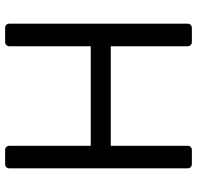

<svg xmlns="http://www.w3.org/2000/svg" viewBox="-30 -738 768 748"><g transform="rotate(90 354.0 -364.0)"><path d="M88.4 0Q81.5 0 76.9 -4.6Q72.3 -9.3 72.3 -16.1V-711.4Q72.3 -718.3 76.9 -722.9Q81.5 -727.5 88.4 -727.5H144Q150.9 -727.5 155.5 -722.9Q160.2 -718.3 160.2 -711.4V-411.6H547.9V-711.4Q547.9 -718.3 552.5 -722.9Q557.1 -727.5 564 -727.5H619.6Q626.5 -727.5 631.1 -722.9Q635.7 -718.3 635.7 -711.4V-16.1Q635.7 -9.3 631.1 -4.6Q626.5 0 619.6 0H564Q557.1 0 552.5 -4.6Q547.9 -9.3 547.9 -16.1V-333.5H160.2V-16.1Q160.2 -9.3 155.5 -4.6Q150.9 0 144 0Z"/></g></svg>

Font: Inter Numeric Softened
Style: Regular
Weight: 400
Designer: Aaron212
Version: Version 1.004